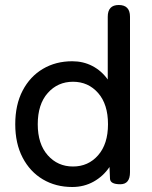

<svg xmlns="http://www.w3.org/2000/svg" viewBox="-20 -737 607 768"><path d="M269 11Q203 11 151.5 -19.5Q100 -50 70.5 -106.5Q41 -163 41 -240Q41 -318 70.5 -374.5Q100 -431 151.5 -461.5Q203 -492 269 -492Q313 -492 349.5 -473Q386 -454 411 -419V-670Q411 -717 455 -717Q500 -717 500 -670V-48Q500 0 461 0Q421 0 420 -22L418 -69Q393 -32 354.5 -10.5Q316 11 269 11ZM272 -71Q333 -71 372.5 -116Q412 -161 412 -240Q412 -320 372.5 -365Q333 -410 272 -410Q211 -410 171 -365Q131 -320 131 -240Q131 -161 171 -116Q211 -71 272 -71Z"/></svg>

Font: Zen Maru Gothic Medium
Style: Regular
Weight: 500
Designer: Yoshimichi Ohira
Foundry: Positype
Version: Version 1.001